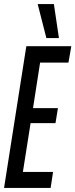

<svg xmlns="http://www.w3.org/2000/svg" viewBox="-30 -928 372 948"><path d="M-10 0 100 -700H322L308 -619H168L133 -394H256L244 -320H121L83 -79H232L220 0ZM199 -740 156 -908H236L261 -740Z"/></svg>

Font: Georama Extra Condensed Medium
Style: Italic
Weight: 500
Width: 2
Italic angle: -9°
Designer: Jean-Baptiste Levee
Foundry: Production Type
Version: Version 1.000